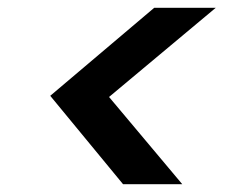

<svg xmlns="http://www.w3.org/2000/svg" viewBox="-20 -597 611 493"><path d="M534 -577 260 -348 448 -124H296L109 -351L376 -577Z"/></svg>

Font: DM Sans 10pt SemiBold
Style: Italic
Weight: 600
Italic angle: -10°
Version: Version 4.004;gftools[0.9.30]